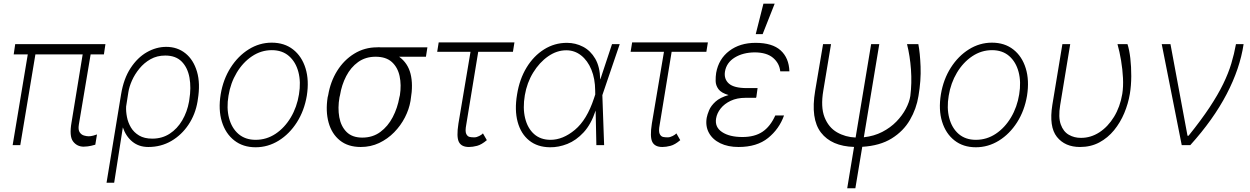

<svg xmlns="http://www.w3.org/2000/svg" viewBox="-20 -784 6751 1037"><path d="M549.4 -545.5 541.2 -490.1H469.5L405.9 -111.2Q401.3 -83.1 410.3 -69.6Q419.4 -56.1 433.8 -52Q448.2 -47.9 458.8 -47.9Q470.2 -47.9 483.7 -51.5Q497.2 -55 503.9 -57.9L494.7 -2.5Q488.3 -0.7 472.1 3.4Q456 7.5 430.8 8.2Q395.2 7.5 374.3 -20.6Q353.3 -48.7 366.5 -123.6L426.5 -490.1H171.2L89.5 0H48.3L130 -490.1H54L62.1 -545.5Z M555.4 203.1 633.9 -274.1Q647.7 -358.7 685 -415.8Q722.3 -473 773.1 -502Q823.9 -530.9 877.8 -530.9Q937.9 -530.9 981.4 -496.1Q1024.9 -461.3 1043.9 -397.2Q1062.9 -333.1 1048.3 -245.7L1046.9 -235.8Q1035.2 -166.2 998 -110.6Q960.9 -55 905.2 -22.5Q849.4 9.9 780.9 9.9Q730.5 9.9 695.3 -18.6Q660.2 -47.2 643.5 -95.9L596.6 203.1ZM661.2 -208.8Q659.8 -182.2 665.7 -152Q671.5 -121.8 687.3 -95.3Q703.1 -68.9 731.4 -52Q759.6 -35.2 802.6 -35.2Q855.5 -35.2 896.5 -61.8Q937.5 -88.4 964.3 -134.1Q991.1 -179.7 1001.1 -235.8L1002.5 -245.7Q1013.1 -310.4 1003.4 -364.5Q993.6 -418.7 961.5 -451.3Q929.3 -484 872.5 -484Q828.1 -484 793.1 -464.3Q758.2 -444.6 733 -413.7Q707.7 -382.8 692.6 -348.7Q677.6 -314.6 673.3 -285.9Z M1360.4 11.4Q1292.3 11.4 1245.2 -25.6Q1198.2 -62.5 1178.3 -127Q1158.4 -191.4 1171.9 -274.5Q1185.4 -355.5 1225.5 -418.5Q1265.6 -481.5 1323.5 -517.6Q1381.4 -553.6 1447.4 -553.6Q1516.3 -553.6 1563.4 -516.5Q1610.4 -479.4 1630.3 -414.8Q1650.2 -350.1 1637.1 -267Q1623.6 -186.4 1583.5 -123.4Q1543.3 -60.4 1485.3 -24.5Q1427.2 11.4 1360.4 11.4ZM1360.8 -28.8Q1419.4 -28.8 1468.4 -61.4Q1517.4 -94.1 1550.6 -149.9Q1583.8 -205.6 1594.8 -274.5Q1605.8 -341.3 1591.6 -395.2Q1577.4 -449.2 1540.8 -481.2Q1504.3 -513.1 1448.2 -513.1Q1390.3 -513.1 1341.1 -480.1Q1291.9 -447.1 1258.5 -391.3Q1225.1 -335.6 1214.1 -267Q1202.8 -200.6 1217 -146.5Q1231.2 -92.3 1267.9 -60.5Q1304.7 -28.8 1360.8 -28.8Z M1749.6 -258.5 1752.5 -269.9Q1764.6 -343 1801.1 -401.5Q1837.7 -459.9 1893.3 -494.1Q1948.9 -528.4 2016.7 -528.4Q2026.6 -529.5 2035.5 -528.4H2288.4L2280.5 -477.6H2135.7Q2182.9 -443.2 2197.4 -385.3Q2212 -327.4 2198.5 -248.6L2197.1 -238.6Q2189.6 -193.9 2166.9 -149.7Q2144.2 -105.5 2108.8 -69.4Q2073.5 -33.4 2027.9 -11.7Q1982.2 9.9 1928.6 9.9Q1859.7 9.9 1815.7 -25.6Q1771.7 -61.1 1754.8 -122Q1737.9 -182.9 1749.6 -258.5ZM1816.4 -269.9 1813.6 -258.5Q1803.6 -201 1812.5 -151.3Q1821.4 -101.6 1851.9 -71.2Q1882.5 -40.8 1936.8 -40.8Q1992.9 -40.8 2034.1 -71.2Q2075.3 -101.6 2101.2 -151.3Q2127.1 -201 2137.1 -258.5L2139.9 -269.9Q2148.4 -325.3 2138.3 -372.7Q2128.2 -420.1 2096.6 -448.9Q2065 -477.6 2008.5 -477.6Q1954.2 -477.6 1914.2 -448.9Q1874.3 -420.1 1849.8 -372.7Q1825.3 -325.3 1816.4 -269.9Z M2758.5 -555 2750.4 -504.3H2562.9L2498.2 -110.4Q2491.5 -75.6 2498 -61.3Q2504.6 -46.9 2516.7 -44.4Q2528.8 -41.9 2538.7 -42.3Q2542.3 -42.3 2543.7 -42.3Q2554 -42.3 2568.4 -49.5Q2582.7 -56.8 2588.4 -63.6L2609.4 -27Q2581 -2.8 2556.8 3.6Q2532.7 9.9 2512.8 9.9Q2472.3 9.9 2458.5 -17.2Q2444.6 -44.4 2456 -116.5L2521.3 -504.3H2341.3L2349.4 -555Z M2950.3 11.4Q2882.5 10.7 2837.9 -25.4Q2793.3 -61.4 2775.9 -125.4Q2758.5 -189.3 2772.7 -273.8Q2785.9 -356.5 2824 -419.2Q2862.2 -481.9 2918.5 -517.2Q2974.8 -552.6 3041.9 -552.6Q3088.8 -552.6 3129.3 -531.4Q3169.7 -510.3 3195 -466.8Q3220.2 -423.3 3221.6 -356.2H3222.7L3285.5 -545.5H3327.1L3233.7 -271.3L3233.3 -270.2L3242.9 0H3201L3197.1 -186.1H3196.7Q3172.6 -112.9 3132.3 -69.2Q3092 -25.6 3044.4 -6.7Q2996.8 12.1 2950.3 11.4ZM3195 -273.8 3194.6 -295.1Q3194.2 -359 3174 -408Q3153.8 -457 3118.6 -484.7Q3083.5 -512.4 3038.4 -512.4Q2987.6 -512.4 2940.5 -479.8Q2893.5 -447.1 2859.7 -392Q2826 -337 2814.6 -269.5Q2802.9 -200.3 2816.2 -145.8Q2829.5 -91.3 2864.5 -60Q2899.5 -28.8 2953.5 -28.8Q3020.2 -28.8 3085 -82.7Q3149.9 -136.7 3188.2 -253.2Z M3803.3 -555 3795.1 -504.3H3607.6L3543 -110.4Q3536.2 -75.6 3542.8 -61.3Q3549.4 -46.9 3561.4 -44.4Q3573.5 -41.9 3583.5 -42.3Q3587 -42.3 3588.4 -42.3Q3598.7 -42.3 3613.1 -49.5Q3627.5 -56.8 3633.2 -63.6L3654.1 -27Q3625.7 -2.8 3601.6 3.6Q3577.4 9.9 3557.5 9.9Q3517 9.9 3503.2 -17.2Q3489.3 -44.4 3500.7 -116.5L3566.1 -504.3H3386L3394.2 -555Z M4065 -259.6H4064.3L4063.9 -255.7H4006.4Q3960.2 -255.7 3926.3 -239.5Q3892.4 -223.4 3872.3 -198Q3852.3 -172.6 3847.7 -144.5Q3839.8 -97.3 3880 -70.7Q3920.1 -44 3989.7 -44Q4056.1 -44 4098.2 -72.3Q4140.3 -100.5 4167.3 -160.2H4214.5Q4188.6 -87.4 4128.4 -38.7Q4068.2 9.9 3968.8 9.9Q3911.6 9.9 3870.2 -10.3Q3828.8 -30.5 3809.1 -66.2Q3789.4 -101.9 3796.9 -147.7Q3800.1 -165.1 3810 -188.9Q3820 -212.7 3844.5 -235.1Q3869 -257.5 3915.1 -270.6Q3875 -282.3 3860.3 -302.7Q3845.5 -323.2 3845.2 -346.6Q3844.8 -370 3848 -390.3Q3861.5 -465.6 3918.9 -509.1Q3976.2 -552.6 4061.1 -552.6Q4151.3 -552.6 4196.2 -511.9Q4241.1 -471.2 4243.6 -398.8H4194.2Q4189.6 -442.5 4155.4 -471.6Q4121.1 -500.7 4056.8 -501.1Q3993.3 -500.7 3948.5 -473.4Q3903.8 -446 3895.6 -397.7Q3889.2 -357.2 3916.7 -332.7Q3944.2 -308.2 4013.8 -308.2H4071.7ZM4061.8 -599.8 4103.3 -764.2H4164.1L4099.1 -599.8Z M4425.4 -545.5H4468.4L4426.8 -295.1Q4411.6 -206 4433.4 -150.7Q4455.3 -95.5 4500.7 -69.4Q4546.2 -43.3 4601.2 -41.2L4685 -545.5H4729L4645.6 -42.6Q4701 -48.7 4745.2 -71.6Q4789.4 -94.5 4821.4 -127.3Q4853.3 -160.2 4872.5 -196.6Q4891.7 -233 4896.7 -265.6Q4905.5 -334.9 4900.2 -408.4Q4894.9 -481.9 4878.9 -545.5H4940Q4949.2 -498.9 4952.1 -424Q4954.9 -349.1 4940.7 -265.6Q4929.7 -196.7 4894.5 -136.2Q4859.4 -75.6 4796 -36.2Q4732.6 3.2 4637.1 8.9L4599.8 233H4555.8L4592.7 9.6Q4470.9 5.7 4414.1 -68Q4357.2 -141.7 4382.8 -294Z M5250.4 11.4Q5182.2 11.4 5135.1 -25.6Q5088.1 -62.5 5068.2 -127Q5048.3 -191.4 5061.8 -274.5Q5075.3 -355.5 5115.4 -418.5Q5155.5 -481.5 5213.4 -517.6Q5271.3 -553.6 5337.4 -553.6Q5406.2 -553.6 5453.3 -516.5Q5500.4 -479.4 5520.2 -414.8Q5540.1 -350.1 5527 -267Q5513.5 -186.4 5473.4 -123.4Q5433.2 -60.4 5375.2 -24.5Q5317.1 11.4 5250.4 11.4ZM5250.7 -28.8Q5309.3 -28.8 5358.3 -61.4Q5407.3 -94.1 5440.5 -149.9Q5473.7 -205.6 5484.7 -274.5Q5495.7 -341.3 5481.5 -395.2Q5467.3 -449.2 5430.8 -481.2Q5394.2 -513.1 5338.1 -513.1Q5280.2 -513.1 5231 -480.1Q5181.8 -447.1 5148.4 -391.3Q5115.1 -335.6 5104 -267Q5092.7 -200.6 5106.9 -146.5Q5121.1 -92.3 5157.8 -60.5Q5194.6 -28.8 5250.7 -28.8Z M5718 -545.5H5760.3L5706 -215.9Q5695.3 -150.9 5709.2 -112Q5723 -73.2 5752.7 -56.1Q5782.3 -39.1 5818.2 -39.4Q5871.1 -39.1 5917.6 -69.2Q5964.1 -99.4 5997 -153.2Q6029.8 -207 6041.5 -277Q6047.6 -315.7 6045.3 -362.6Q6043 -409.4 6035 -457.2Q6027 -505 6015.6 -545.5H6069.6Q6079.5 -515.6 6084.9 -469.6Q6090.2 -423.7 6090 -372.7Q6089.8 -321.7 6082.4 -277Q6073.5 -224.1 6052.2 -173.1Q6030.9 -122.2 5997.2 -80.8Q5963.4 -39.4 5917.4 -14.7Q5871.4 9.9 5813.2 9.9Q5731.9 9.9 5688.4 -44.7Q5644.9 -99.4 5663.7 -217.3Z M6362.6 0 6254.6 -545.5H6301.8L6393.8 -50.8H6399.5Q6468 -136 6513.3 -204.5Q6558.6 -273.1 6586.6 -330.8Q6614.7 -388.5 6630.3 -440.7Q6646 -492.9 6655.5 -545.5H6696.7Q6677.2 -414.1 6605.3 -276.1Q6533.4 -138.1 6408.7 0Z"/></svg>

Font: Inter Extra Light  BETA
Style: Italic
Weight: 200
Italic angle: 9.39999°
Designer: Rasmus Andersson
Foundry: rsms
Version: Version 3.011;git-f93a4a705